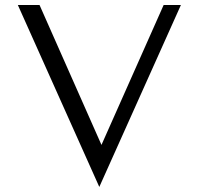

<svg xmlns="http://www.w3.org/2000/svg" viewBox="-20 -736 800 773"><path d="M379.8 16.6 51.8 -716H139.1L412.3 -98.9L361.3 -91.3L638.9 -716H708.4Z"/></svg>

Font: Russolo 10pt ExtraLight
Style: Regular
Weight: 200
Designer: Micah Stupak-Hahn
Version: Version 1.000